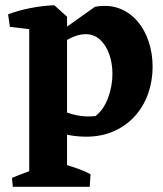

<svg xmlns="http://www.w3.org/2000/svg" viewBox="-20 -514 624 736"><path d="M309 10Q264 10 211.5 -3Q159 -16 111 -39L173 -119Q188 -105 214.5 -92Q241 -79 275 -72Q309 -65 346 -69Q377 -93 394 -138Q411 -183 411 -231Q411 -271 399 -305.5Q387 -340 364 -361.5Q341 -383 308 -383Q280 -383 249.5 -367.5Q219 -352 187 -330L178 -370L344 -488Q396 -497 436.5 -482Q477 -467 506 -433.5Q535 -400 550 -354.5Q565 -309 565 -258Q565 -204 548 -155.5Q531 -107 498 -70Q465 -33 417.5 -11.5Q370 10 309 10ZM29 202 26 168Q51 157 83.5 145.5Q116 134 141 125L130 202ZM196 202 213 111Q242 120 272.5 130.5Q303 141 327 154L324 202ZM92 202V-446L188 -494L237 -450V202ZM18 -411 11 -459Q50 -474 96.5 -483Q143 -492 188 -494L197 -457L127 -398Z"/></svg>

Font: Eczar SemiBold
Style: Regular
Weight: 600
Designer: Vaibhav Singh
Foundry: Rosetta Type Foundry
Version: Version 2.000